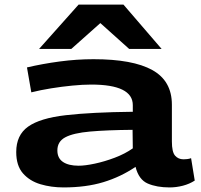

<svg xmlns="http://www.w3.org/2000/svg" viewBox="-20 -810 879 840"><path d="M51 -145Q51 -219 103 -256Q155 -293 267.5 -306Q380 -319 561 -321V-350Q561 -440 379 -440Q342 -440 296 -435.5Q250 -431 203.5 -423.5Q157 -416 117 -406L98 -515Q166 -531 241 -541Q316 -551 389 -551Q561 -551 646.5 -503.5Q732 -456 732 -352V-191Q732 -145 746 -129Q760 -113 783 -113Q790 -113 799 -114Q808 -115 816 -118L832 -20Q809 -5 780 2.5Q751 10 722 10Q666 10 626.5 -7Q587 -24 573 -80Q508 -36 432 -13Q356 10 258 10Q204 10 157 -4Q110 -18 80.5 -51.5Q51 -85 51 -145ZM231 -152Q231 -118 255.5 -101.5Q280 -85 324 -85Q352 -85 394.5 -94Q437 -103 482 -120Q527 -137 561 -161L560 -242Q447 -241 374 -234.5Q301 -228 266 -209.5Q231 -191 231 -152ZM151 -596 324 -790H520L687 -596H545L419 -709L292 -596Z"/></svg>

Font: Georama ExtraExtended SemiBold
Style: Regular
Weight: 600
Width: 8
Designer: Jean-Baptiste Levee
Foundry: Production Type
Version: Version 1.000